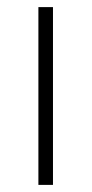

<svg xmlns="http://www.w3.org/2000/svg" viewBox="-20 -520 258 540"><path d="M88 0V-500H129V0Z"/></svg>

Font: Muli ExtraLight
Style: Regular
Weight: 250
Designer: Vernon Adams
Foundry: Vernon Adams
Version: Version 2.100; ttfautohint (v1.8.1.43-b0c9)